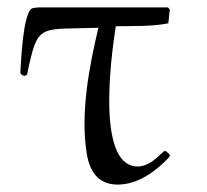

<svg xmlns="http://www.w3.org/2000/svg" viewBox="-20 -483 559 519"><path d="M47 -278 53 -281C83 -423 83 -402 246 -408C222 -307 197 -180 214 -71C221 -22 244 16 298 16C354 16 404 -22 438 -59L439 -65L428 -75L423 -74C404 -56 381 -33 352 -33C230 -33 289 -383 293 -412C338 -413 392 -411 435 -420L439 -457L434 -463H107C99 -463 74 -464 66 -460C42 -445 37 -319 35 -287C36 -281 41 -279 47 -278Z"/></svg>

Font: Asana Math
Style: Regular
Weight: 400
Version: Version 000.958